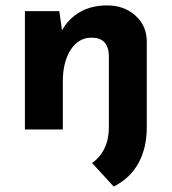

<svg xmlns="http://www.w3.org/2000/svg" viewBox="-20 -478 634 709"><path d="M400 211 320 124Q382 79 382 -8V-275Q379 -339 318 -339Q270 -339 241 -294Q212 -249 212 -178V0H72V-437H199L209 -366Q233 -409 275 -433.5Q317 -458 376 -458Q438 -458 479.5 -421Q521 -384 522 -327V-7Q522 67 492 123Q462 179 400 211Z"/></svg>

Font: Josefin Sans
Style: Bold
Weight: 700
Designer: Santiago Orozco
Foundry: Typemade
Version: Version 2.000